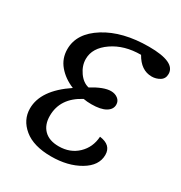

<svg xmlns="http://www.w3.org/2000/svg" viewBox="-174 -844 935 993"><g transform="rotate(30 293.5 -347.5)"><path d="M273 25Q168 25 111.5 -21.5Q55 -68 55 -136Q55 -245 194 -338Q138 -361 103.5 -402Q69 -443 69 -498Q69 -593 171 -656.5Q273 -720 429 -720Q587 -720 587 -648Q587 -620 565 -606.5Q543 -593 517 -593Q453 -593 414 -663Q315 -663 246 -615.5Q177 -568 177 -502Q177 -462 202.5 -425.5Q228 -389 263 -381Q331 -423 374 -423Q398 -423 415 -410Q432 -397 432 -375Q432 -347 403 -330Q374 -313 319 -313Q292 -313 271 -317Q163 -260 163 -154Q163 -101 193.5 -70.5Q224 -40 281 -40Q349 -40 393.5 -82.5Q438 -125 442 -190Q513 -181 513 -122Q513 -58 443 -16.5Q373 25 273 25Z"/></g></svg>

Font: Lemonada Light
Style: Regular
Weight: 300
Designer: Mohamed Gaber (Arabic), Eduardo Tunni (Latin)
Foundry: Kief Type Foundry
Version: Version 4.004